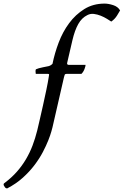

<svg xmlns="http://www.w3.org/2000/svg" viewBox="-140 -780 688 1068"><path d="M131 -351Q132 -359 133 -364Q134 -369 126 -369H59Q57 -384 58 -389.5Q59 -395 61 -395Q65 -397 76.5 -400.5Q88 -404 100 -406Q114 -409 130 -412Q138 -414 145 -419Q152 -424 152 -425Q164 -484 186.5 -543.5Q209 -603 244.5 -651Q280 -699 329 -729.5Q378 -760 442 -760Q463 -760 489.5 -751.5Q516 -743 528 -722Q523 -713 511 -693.5Q499 -674 479 -660Q470 -666 454.5 -675.5Q439 -685 420.5 -692.5Q402 -700 382.5 -702.5Q363 -705 346 -696Q315 -681 295.5 -646.5Q276 -612 263 -557L234 -432Q230 -419 244 -419H336Q336 -412 330 -396Q324 -380 313 -369H230Q222 -369 220 -364Q218 -359 216 -351L152 -72Q151 -68 145.5 -48Q140 -28 128.5 1Q117 30 98.5 65.5Q80 101 52.5 137.5Q25 174 -12.5 208Q-50 242 -100 268Q-108 268 -113 261L-119 251Q-122 242 -115 238Q-75 208 -46 175Q-17 142 4.5 105.5Q26 69 41 29.5Q56 -10 67 -54Q71 -71 80 -109.5Q89 -148 99 -193Q109 -238 118 -281Q127 -324 131 -351Z"/></svg>

Font: Lusitana
Style: Italic
Weight: 400
Italic angle: -12°
Designer: Ana Paula Megda
Foundry: Ana Paula Megda
Version: Version 1.000; ttfautohint (v1.1) -l 8 -r 50 -G 200 -x 14 -D